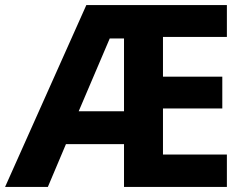

<svg xmlns="http://www.w3.org/2000/svg" viewBox="-23 -734 964 754"><path d="M868 0H464V-168H236L165 0H-3L316 -714H868V-589H617V-433H850V-308H617V-127H868ZM286 -297H464V-583H408Z"/></svg>

Font: Noto Sans Meetei Mayek
Style: Bold
Weight: 700
Designer: Monotype Design Team and Neelakash Kshetrimayum
Foundry: Monotype Imaging Inc.
Version: Version 2.002; ttfautohint (v1.8.4.7-5d5b)